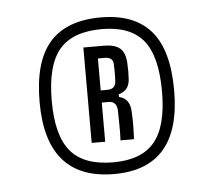

<svg xmlns="http://www.w3.org/2000/svg" viewBox="-36 -901 473 425"><g transform="rotate(-5 200.5 -689.0)"><path d="M202 -515Q51 -515 51 -688Q51 -778 88.5 -820.5Q126 -863 202 -863Q276 -863 313 -820.5Q350 -778 350 -688Q350 -515 202 -515ZM202 -541Q265 -541 294 -576Q323 -611 323 -688Q323 -767 294 -802Q265 -837 202 -837Q137 -837 107.5 -802Q78 -767 78 -688Q78 -611 107.5 -576Q137 -541 202 -541ZM158 -588V-800H203Q228 -800 239.5 -790Q251 -780 252 -756Q253 -738 252 -723Q251 -696 227 -690V-684Q250 -679 252 -652Q253 -637 253 -623Q253 -609 252 -588H222Q223 -606 222.5 -624Q222 -642 222 -655Q221 -675 203 -675H188V-588ZM188 -702H203Q221 -702 222 -720Q223 -737 222 -758Q221 -773 203 -773H188Z"/></g></svg>

Font: Big Shoulders Display Medium
Style: Regular
Weight: 500
Designer: Patric King
Foundry: XO Type Co
Version: Version 1.000; ttfautohint (v1.8.2)